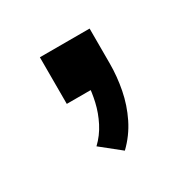

<svg xmlns="http://www.w3.org/2000/svg" viewBox="-78 -197 427 428"><g transform="rotate(-30 135.5 17.5)"><path d="M131 155 81 115Q99 98 110.5 75.5Q122 53 127.5 29Q133 5 134 -17L154 0H71V-120H199V-30Q199 3 192.5 36.5Q186 70 171 100.5Q156 131 131 155Z"/></g></svg>

Font: Nunito Sans 12pt ExtraLight 7pt Medium
Style: Regular
Weight: 500
Version: Version 3.101;gftools[0.9.27]